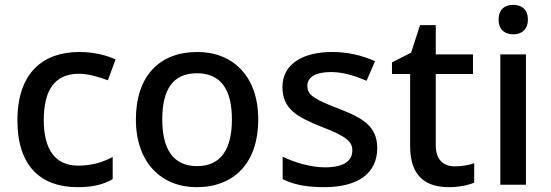

<svg xmlns="http://www.w3.org/2000/svg" viewBox="-20 -764 2278 794"><path d="M300 10C365 10 407 -1 446 -23V-115C407 -94 362 -79 303 -79C210 -79 161 -144 161 -267C161 -394 208 -459 307 -459C345 -459 389 -446 426 -432L458 -518C423 -535 368 -549 308 -549C160 -549 52 -465 52 -266C52 -75 151 10 300 10Z M1048 -270C1048 -449 943 -549 796 -549C639 -549 542 -449 542 -270C542 -91 648 10 793 10C949 10 1048 -91 1048 -270ZM651 -270C651 -392 694 -461 794 -461C895 -461 939 -392 939 -270C939 -149 895 -77 795 -77C695 -77 651 -149 651 -270Z M1540 -152C1540 -241 1481 -276 1382 -314C1281 -353 1251 -370 1251 -409C1251 -445 1285 -466 1349 -466C1400 -466 1449 -450 1496 -430L1531 -511C1476 -535 1420 -549 1354 -549C1230 -549 1148 -498 1148 -404C1148 -315 1206 -281 1309 -240C1415 -199 1437 -178 1437 -142C1437 -100 1404 -72 1324 -72C1264 -72 1196 -93 1149 -116V-23C1194 -1 1245 10 1321 10C1459 10 1540 -46 1540 -152Z M1860 -76C1814 -76 1782 -104 1782 -162V-458H1936V-539H1782V-660H1717L1680 -546L1601 -506V-458H1676V-160C1676 -27 1749 10 1837 10C1876 10 1918 2 1941 -9V-89C1919 -81 1888 -76 1860 -76Z M2103 -744C2069 -744 2042 -727 2042 -683C2042 -640 2069 -622 2103 -622C2135 -622 2163 -640 2163 -683C2163 -727 2135 -744 2103 -744ZM2155 -539H2049V0H2155Z"/></svg>

Font: Noto Sans Arabic UI Md
Style: Regular
Weight: 500
Designer: Monotype Design Team, Nadine Chahine and Nizar Qandah
Foundry: Monotype Imaging Inc.
Version: Version 2.010